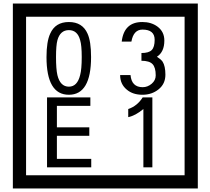

<svg xmlns="http://www.w3.org/2000/svg" viewBox="-20 -980 1195 1090"><path d="M1103 90H53V-960H1103ZM1028 15V-885H128V15ZM497 -656Q497 -442 371 -442Q244 -442 244 -656Q244 -744 265 -789Q294 -855 371 -855Q448 -855 477 -789Q497 -745 497 -656ZM444 -656Q444 -723 435 -752Q420 -809 371 -809Q322 -809 306 -752Q298 -723 298 -656Q298 -587 306 -553Q322 -488 371 -488Q419 -488 435 -554Q444 -587 444 -656ZM919 -556Q919 -504 880.5 -473Q842 -442 789 -442Q734 -442 700 -471Q662 -502 662 -554H721Q727 -485 790 -485Q818 -485 841 -504.5Q864 -524 864 -552Q864 -597 846 -616Q828 -635 783 -635V-679Q825 -679 841.5 -696Q858 -713 858 -754Q858 -812 789 -812Q738 -812 726 -744H671Q684 -855 788 -855Q839 -855 874 -829Q913 -800 913 -750Q913 -685 871 -658Q895 -642 903 -630Q919 -605 919 -556ZM498 -30H247V-427H493V-379H303V-257H487V-209H303V-78H498ZM845 -30H794V-361Q748 -323 708 -315V-361Q759 -378 790 -427H845Z"/></svg>

Font: Unicode BMP Fallback SIL
Style: Regular
Weight: 400
Foundry: NRSI, SIL International
Version: Version 5.1 Based on Unicode 5.1